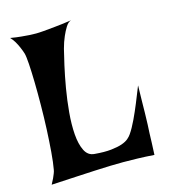

<svg xmlns="http://www.w3.org/2000/svg" viewBox="-104 -799 765 857"><g transform="rotate(-15 278.5 -370.5)"><path d="M19.5 -708Q47.9 -703.1 69.8 -701.2Q91.8 -699.2 106.4 -698.2Q124 -697.3 136.7 -697.3Q149.4 -697.3 172.9 -699.2Q192.4 -701.2 224.1 -704.1Q255.9 -707 302.7 -713.9Q289.1 -710 277.8 -691.9Q266.6 -673.8 257.8 -653.3Q247.1 -628.9 239.3 -599.6Q232.4 -573.2 222.2 -527.3Q211.9 -481.4 202.6 -427.7Q193.4 -374 188.5 -318.8Q183.6 -263.7 187 -217.8Q190.4 -171.9 205.1 -142.1Q219.7 -112.3 250 -110.4Q295.9 -106.4 326.7 -109.9Q357.4 -113.3 377 -120.1Q396.5 -127 407.2 -136.2Q418 -145.5 423.8 -154.3Q439.5 -176.8 456.1 -211.9Q472.7 -247.1 485.8 -279.3Q499 -311.5 507.8 -334Q516.6 -356.4 516.6 -355.5Q516.6 -353.5 516.1 -333.5Q515.6 -313.5 515.1 -285.6Q514.6 -257.8 514.2 -227.5Q513.7 -197.3 512.7 -175.8Q511.7 -158.2 510.7 -136.7Q509.8 -118.2 509.3 -92.8Q508.8 -67.4 506.8 -37.1Q465.8 -40 428.7 -41Q391.6 -42 363.3 -42Q330.1 -42 301.8 -41Q271.5 -40 231.4 -38.1Q197.3 -36.1 146.5 -33.7Q95.7 -31.2 29.3 -27.3Q37.1 -41 42.5 -52.7Q47.9 -64.5 50.8 -72.3Q54.7 -82 55.7 -88.9Q61.5 -120.1 65.4 -168.5Q69.3 -216.8 71.8 -271.5Q74.2 -326.2 74.7 -383.3Q75.2 -440.4 74.2 -489.3Q73.2 -538.1 70.8 -574.2Q68.4 -610.4 64.5 -624Q59.6 -639.6 52.7 -655.3Q46.9 -668.9 38.6 -683.1Q30.3 -697.3 19.5 -708Z"/></g></svg>

Font: Irish Grover
Style: Regular
Weight: 400
Designer: Squid
Foundry: Font Diner, Inc DBA Sideshow
Version: Version 1.001